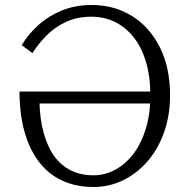

<svg xmlns="http://www.w3.org/2000/svg" viewBox="-20 -740 760 770"><path d="M348 -720Q438 -720 509 -676Q580 -632 621 -550.5Q662 -469 662 -358Q662 -277 638 -209.5Q614 -142 571.5 -93Q529 -44 473.5 -17Q418 10 354 10Q265 10 199 -32.5Q133 -75 96 -160.5Q59 -246 58 -373H625L626 -325H113L138 -342Q139 -265 155 -207.5Q171 -150 198.5 -112.5Q226 -75 265.5 -56Q305 -37 354 -37Q401 -37 442.5 -59.5Q484 -82 515.5 -123.5Q547 -165 565 -224.5Q583 -284 583 -357Q583 -433 565.5 -491.5Q548 -550 516 -590.5Q484 -631 441 -652Q398 -673 346 -673Q289 -673 243.5 -651.5Q198 -630 165 -596Q132 -562 110 -527L67 -559Q95 -605 135.5 -641Q176 -677 229.5 -698.5Q283 -720 348 -720Z"/></svg>

Font: Roboto Serif 36pt Light
Style: Regular
Weight: 300
Designer: Greg Gazdowicz
Foundry: Commercial Type
Version: Version 1.008